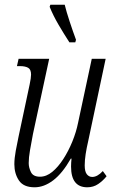

<svg xmlns="http://www.w3.org/2000/svg" viewBox="-20 -786 502 816"><path d="M275 -606Q251 -643 228.5 -681.5Q206 -720 191 -757L194 -766H255Q262 -737 276 -694.5Q290 -652 303 -617L300 -606ZM127 10Q80 10 60.5 -19Q41 -48 41 -88Q41 -113 47 -145.5Q53 -178 59 -206L106 -427Q112 -455 112 -469Q112 -491 99.5 -498Q87 -505 65 -505H52L59 -536H189L120 -216Q113 -179 107.5 -147.5Q102 -116 102 -93Q102 -74 111.5 -54.5Q121 -35 150 -35Q177 -35 202 -55.5Q227 -76 249 -110Q271 -144 287.5 -184.5Q304 -225 312 -265L370 -536H429L355 -187Q348 -157 344 -131Q340 -105 340 -83Q340 -57 349 -45.5Q358 -34 372 -34Q394 -34 417 -59L433 -37Q418 -18 397.5 -4Q377 10 351 10Q282 10 282 -78Q282 -85 282.5 -94.5Q283 -104 284 -112H281Q245 -49 206 -19.5Q167 10 127 10Z"/></svg>

Font: Noto Serif ExtraCondensed Light
Style: Italic
Weight: 300
Width: 2
Italic angle: -12°
Designer: Monotype Design Team
Foundry: Monotype Imaging Inc.
Version: Version 2.014; ttfautohint (v1.8.4.7-5d5b)